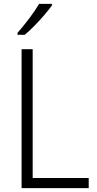

<svg xmlns="http://www.w3.org/2000/svg" viewBox="-20 -967 497 987"><path d="M91 0V-714H148V-52H436V0ZM247 -939Q232 -918 208 -890Q184 -862 157 -834.5Q130 -807 107 -788H70V-798Q99 -831 130 -872Q161 -913 181 -947H247Z"/></svg>

Font: Noto Sans Gurmukhi SemiCondensed Light
Style: Regular
Weight: 300
Width: 4
Designer: Jelle Bosma - Monotype Design Team
Foundry: Monotype Imaging Inc.
Version: Version 2.004; ttfautohint (v1.8.4.7-5d5b)